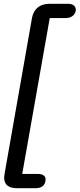

<svg xmlns="http://www.w3.org/2000/svg" viewBox="-20 -802 422 1019"><path d="M2 141Q2 136 4 122L150 -708Q157 -744 181 -763Q205 -782 245 -782H340Q363 -782 373.5 -771.5Q384 -761 382 -744Q378 -726 363.5 -716Q349 -706 326 -706H244L98 121H180Q200 121 211 128.5Q222 136 222 150Q222 156 221 159Q215 197 167 197H72Q2 197 2 141Z"/></svg>

Font: Kodchasan Medium
Style: Italic
Weight: 500
Italic angle: -10°
Version: Version 1.000; ttfautohint (v1.6)